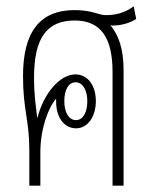

<svg xmlns="http://www.w3.org/2000/svg" viewBox="-20 -589 488 609"><path d="M73 0H108V-106C108 -182 134 -249 158 -276C158 -273 158 -270 158 -267C158 -213 186 -182 221 -182C259 -182 284 -220 284 -268C284 -320 257 -353 219 -353C169 -353 118 -291 99 -216H98C94 -252 88 -283 88 -343C88 -468 128 -524 217 -524C303 -524 337 -465 337 -360V0H372V-366C372 -435 356 -477 331 -508V-509C333 -508 336 -508 338 -508C364 -508 393 -516 412 -529L404 -569C375 -547 344 -541 315 -541C293 -541 272 -557 217 -557C105 -557 53 -486 53 -348C53 -238 73 -210 73 -113ZM221 -208C198 -208 184 -233 184 -268C184 -304 197 -328 220 -328C243 -328 257 -302 257 -268C257 -234 244 -208 221 -208Z"/></svg>

Font: Noto Sans Thai Looped ExtraCondensed ExtraLight
Style: Regular
Weight: 200
Width: 2
Designer: Sasikarn Vongin, Ben Mitchell
Foundry: The Fontpad Ltd
Version: Version 1.001